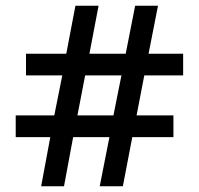

<svg xmlns="http://www.w3.org/2000/svg" viewBox="-20 -652 697 672"><path d="M156 -172H35V-248H170L198 -388H71V-464H212L244 -632H325L293 -464H420L453 -632H533L500 -464H621V-388H485L458 -248H587V-172H443L410 0H329L363 -172H236L204 0H124ZM377 -248 405 -388H278L251 -248Z"/></svg>

Font: Noto Sans Gurmukhi Medium
Style: Regular
Weight: 500
Designer: Jelle Bosma - Monotype Design Team
Foundry: Monotype Imaging Inc.
Version: Version 2.004; ttfautohint (v1.8.4.7-5d5b)